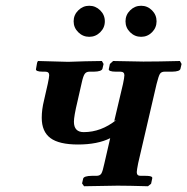

<svg xmlns="http://www.w3.org/2000/svg" viewBox="-20 -646 651 667"><path d="M252 -533.9Q235.8 -549.8 235.8 -572Q235.8 -594.2 252 -610.1Q268.1 -626 290 -626Q312 -626 328.1 -610.1Q344.2 -594.2 344.2 -572Q344.2 -549.8 328.1 -533.9Q312 -518.1 290 -518.1Q268.1 -518.1 252 -533.9ZM432.1 -533.9Q416 -549.8 416 -572Q416 -594.2 432.1 -610.1Q448.2 -626 470.2 -626Q492.2 -626 508.1 -610.1Q523.9 -594.2 523.9 -572Q523.9 -549.8 508.1 -533.9Q492.2 -518.1 470.2 -518.1Q448.2 -518.1 432.1 -533.9ZM407.2 -354Q412.1 -377 412.1 -384.8Q412.1 -397 397.9 -397H382.8Q369.6 -397 363.3 -399.4Q356.9 -401.9 357.9 -405.8L361.8 -423.8L373 -434.1L478 -432.1Q528.8 -432.1 605 -434.1L610.8 -423.8L606.9 -407.2Q605 -397.5 578.1 -397H551.8Q540.5 -397 535.6 -389.4Q530.8 -381.8 523.9 -354L460 -79.1Q455.1 -54.2 455.1 -47.9Q455.1 -34.7 469.2 -35.2H484.9Q493.7 -35.2 499.8 -34.2Q505.9 -33.2 507.8 -31Q509.8 -28.8 508.8 -25.9L504.9 -7.8L494.1 1Q424.3 -1 388.2 -1L272 1L265.1 -8.8L269 -25.9Q272 -34.7 298.8 -35.2H314.9Q327.1 -35.2 332 -43Q336.9 -50.8 342.8 -79.1L362.8 -166Q318.8 -144 251 -144Q185.1 -144 155 -166.5Q125 -189 125 -236.8Q125 -265.6 132.8 -296.9L146 -355Q150.9 -377.9 150.9 -384.8Q150.9 -397 137.2 -397H128.9Q115.7 -397 109.9 -399.4Q104 -401.9 105 -405.8L108.9 -428.2L111.8 -434.1L216.8 -431.2Q233.9 -432.1 275.4 -433.1Q316.9 -434.1 334 -434.1L339.8 -423.8L335.9 -407.2Q333 -397.5 306.2 -397H291Q279.8 -397 274.4 -389.4Q269 -381.8 264.2 -359.9L249 -293Q236.8 -242.2 236.8 -223.1Q236.8 -187 271 -187Q331.1 -187 383.8 -229L377 -226.1Z"/></svg>

Font: Linux Libertine
Style: Semibold Italic
Weight: 600
Italic angle: -11.5°
Designer: Philipp H. Poll
Foundry: Philipp H. Poll
Version: Version 5.1.2 ; ttfautohint (v0.9)